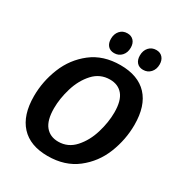

<svg xmlns="http://www.w3.org/2000/svg" viewBox="-210 -1057 1138 1213"><g transform="rotate(30 358.5 -450.0)"><path d="M52 -273Q52 -381 93 -482.5Q134 -584 219 -650Q304 -716 429 -716Q558 -716 625.5 -643.5Q693 -571 693 -433Q693 -325 652.5 -223Q612 -121 526.5 -54.5Q441 12 315 12Q187 12 119.5 -61.5Q52 -135 52 -273ZM544 -437Q544 -523 510.5 -563.5Q477 -604 417 -604Q345 -604 296 -550.5Q247 -497 223.5 -419Q200 -341 200 -270Q200 -183 234 -141.5Q268 -100 328 -100Q399 -100 448 -154.5Q497 -209 520.5 -287.5Q544 -366 544 -437ZM292 -830Q292 -866 312.5 -889Q333 -912 366 -912Q395 -912 412 -893.5Q429 -875 429 -843Q429 -807 408 -784Q387 -761 354 -761Q325 -761 308.5 -779.5Q292 -798 292 -830ZM503 -830Q503 -866 523.5 -889Q544 -912 577 -912Q606 -912 623 -893Q640 -874 640 -843Q640 -807 619 -784Q598 -761 565 -761Q536 -761 519.5 -779.5Q503 -798 503 -830Z"/></g></svg>

Font: Bitter Pro
Style: Bold Italic
Weight: 700
Italic angle: -9°
Designer: Sol Matas, and Bitter project Authors
Foundry: Sol Matas
Version: Version 1.010